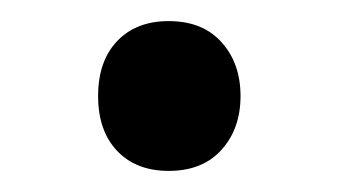

<svg xmlns="http://www.w3.org/2000/svg" viewBox="-20 -441 321 182"><path d="M73 -350Q73 -383 91 -402Q109 -421 140 -421Q172 -421 190 -401Q208 -381 208 -350Q208 -319 190 -299Q172 -279 140 -279Q109 -279 91 -298Q73 -317 73 -350Z"/></svg>

Font: TavirajRegular
Style: Regular
Weight: 400
Designer: Katatrad Team
Foundry: CadsonDemak
Version: Version 1.001